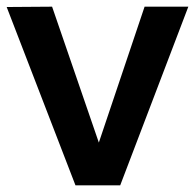

<svg xmlns="http://www.w3.org/2000/svg" viewBox="-21 -555 584 575"><path d="M-1 -534 135 -535 275 -128 412 -535H543L339 0H205Z"/></svg>

Font: Gontserrat Medium
Style: Regular
Weight: 500
Designer: Julieta Ulanovsky
Foundry: Julieta Ulanovsky
Version: Version 6.001